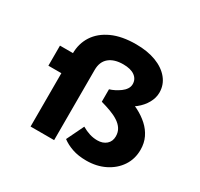

<svg xmlns="http://www.w3.org/2000/svg" viewBox="-155 -930 1184 1136"><g transform="rotate(30 437.0 -362.0)"><path d="M556.6 10Q501.9 10 460.6 -4.3Q419.4 -18.5 390.1 -40.9L447 -158.3Q473.4 -142.9 499.6 -134.6Q525.7 -126.4 553.7 -126.4Q590.8 -126.4 614.1 -146.7Q637.4 -167.1 637.4 -201.6Q637.4 -230.4 623.8 -251.7Q610.3 -272.9 585.8 -288.9Q561.3 -304.9 529.7 -316.4Q498.2 -328 462.9 -337.8V-422.9Q479.4 -427.5 497.6 -436.8Q515.8 -446.2 532.2 -458Q548.6 -469.8 559 -485.4Q569.4 -501 569.4 -519Q569.4 -553.2 541.7 -573.3Q514.1 -593.3 463.1 -593.3Q401.9 -593.3 367 -564.4Q332.2 -535.4 332.2 -479.6V0H171.3V-499Q171.3 -567 205.5 -620Q239.8 -673 306.3 -703.5Q372.8 -734 469.4 -734Q547.7 -734 606.2 -711.8Q664.6 -689.6 698 -648.9Q731.4 -608.1 731.4 -554.4Q731.4 -518.8 711.8 -483.7Q692.2 -448.6 658 -421.4Q623.8 -394.3 579.3 -379.1L577.3 -436.7Q623.2 -425.1 663.9 -404.3Q704.6 -383.4 736.4 -354.6Q768.1 -325.9 786 -288.7Q803.8 -251.6 803.8 -206Q803.8 -143 771.5 -94.5Q739.2 -46 683.2 -18Q627.2 10 556.6 10ZM82.6 -364.4V-501.6H258.7V-364.4Z"/></g></svg>

Font: Lexend Giga
Style: Regular
Weight: 400
Designer: Bonnie Shaver-Troup, Thomas Jockin
Foundry: Lexend
Version: Version 1.007